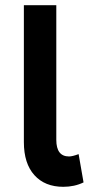

<svg xmlns="http://www.w3.org/2000/svg" viewBox="-20 -710 342 740"><path d="M302 -7Q267 10 224 10Q153 10 112.5 -35Q72 -80 72 -162V-690H197V-171Q197 -107 246 -107Q259 -107 283 -116Z"/></svg>

Font: Radio Canada Condensed SemiBold
Style: Regular
Weight: 600
Width: 3
Designer: Charles Daoud, Etienne Aubert Bonn, Alexandre Saumier Demers, Jacques Le Bailly
Foundry: Radio-Canada
Version: Version 2.104; ttfautohint (v1.8.4.7-5d5b);gftools[0.9.28.de